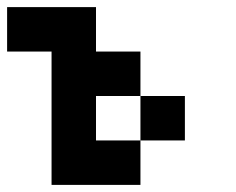

<svg xmlns="http://www.w3.org/2000/svg" viewBox="-20 -520 665 540"><path d="M250 -125H375V0H125V-375H0V-500H250V-375H375V-250H250ZM375 -125V-250H500V-125Z"/></svg>

Font: Tiny5
Style: Regular
Weight: 400
Designer: Stefan Schmidt
Foundry: Made with Bits'n'Picas by Kreative Software
Version: Version 1.002; ttfautohint (v1.8.4.7-5d5b)